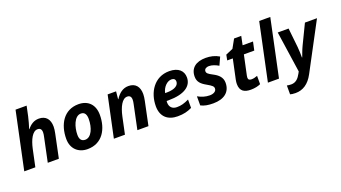

<svg xmlns="http://www.w3.org/2000/svg" viewBox="-73 -1457 4247 2394"><g transform="rotate(-20 2050.5 -260.0)"><path d="M18 0H165L213 -226C238 -342 285 -437 352 -437C387 -437 405 -418 405 -377C405 -361 402 -341 397 -319L330 0H477L542 -311C549 -344 553 -375 553 -399C553 -495 506 -556 412 -556C347 -556 299 -523 259 -473H255C268 -513 289 -583 298 -628L326 -760H179Z M857 10C1055 10 1145 -155 1145 -340C1145 -476 1065 -556 938 -556C744 -556 648 -393 648 -200C648 -70 734 10 857 10ZM869 -110C820 -110 796 -141 796 -200C796 -299 838 -436 927 -436C979 -436 997 -395 997 -340C997 -222 950 -110 869 -110Z M1207 0H1354L1402 -226C1427 -342 1474 -437 1541 -437C1576 -437 1594 -418 1594 -377C1594 -361 1591 -341 1586 -319L1519 0H1666L1731 -311C1738 -344 1742 -375 1742 -399C1742 -495 1695 -556 1601 -556C1525 -556 1471 -510 1429 -445H1425L1435 -546H1323Z M2053 10C2131 10 2186 -4 2243 -32V-143C2179 -113 2139 -101 2082 -101C2020 -101 1985 -138 1985 -197C1985 -204 1985 -209 1986 -217H2011C2223 -217 2325 -292 2325 -407C2325 -494 2264 -556 2142 -556C1943 -556 1837 -384 1837 -201C1837 -59 1925 10 2053 10ZM2024 -316H2002C2019 -395 2078 -450 2133 -450C2165 -450 2184 -435 2184 -404C2184 -357 2137 -316 2024 -316Z M2525 10C2665 10 2755 -55 2755 -180C2755 -254 2707 -296 2641 -330C2585 -359 2567 -374 2567 -400C2567 -431 2597 -446 2629 -446C2672 -446 2716 -428 2755 -405L2803 -510C2747 -543 2689 -556 2626 -556C2496 -556 2418 -495 2418 -382C2418 -313 2456 -276 2524 -238C2591 -200 2606 -185 2606 -158C2606 -118 2563 -99 2517 -99C2462 -99 2410 -115 2361 -143V-22C2406 1 2455 10 2525 10Z M3023 10C3077 10 3122 -1 3153 -16V-126C3123 -115 3101 -109 3074 -109C3048 -109 3031 -119 3031 -145C3031 -151 3032 -161 3034 -171L3090 -434H3228L3252 -546H3114L3138 -662H3043L2979 -547L2883 -506L2869 -434H2943L2887 -171C2883 -151 2881 -132 2881 -116C2881 -21 2937 10 3023 10Z M3251 0H3398L3559 -760H3412Z M3533 240C3630 240 3710 189 3769 78L4101 -546H3941L3814 -283C3788 -228 3774 -183 3761 -150H3757C3757 -189 3756 -248 3751 -293L3724 -546H3580L3660 0L3647 24C3617 80 3580 120 3518 120C3495 120 3478 117 3461 114V231C3477 236 3498 240 3533 240Z"/></g></svg>

Font: Noto Sans
Style: Bold Italic
Weight: 700
Italic angle: -12°
Designer: Monotype Design Team
Foundry: Monotype Imaging Inc.
Version: Version 2.013